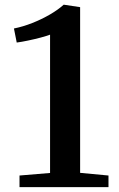

<svg xmlns="http://www.w3.org/2000/svg" viewBox="-20 -772 492 792"><path d="M186.5 -58.5V-629Q173.5 -624 148.5 -617.2Q123.5 -610.5 96 -604.8Q68.5 -599 49 -596.5L37.5 -654.5Q75 -662 113.5 -677.2Q152 -692.5 186 -712.2Q220 -732 242.5 -752.5H244L310.5 -742.5V-59L427.5 -48V0H60.5V-48Z"/></svg>

Font: Merriweather 36pt SemiBold
Style: Regular
Weight: 600
Version: Version 2.100